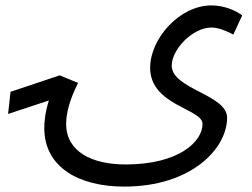

<svg xmlns="http://www.w3.org/2000/svg" viewBox="-20 -504 933 711"><path d="M440 187C689 187 821 46 821 -68C821 -154 616 -174 616 -261C616 -321 693 -402 763 -402C790 -402 822 -388 844 -376L877 -447C859 -461 815 -484 763 -484C645 -484 536 -361 536 -253C536 -113 730 -102 730 -45C730 20 643 105 445 105C321 105 225 58 225 -45C225 -86 238 -134 269 -197L201 -225L19 -164L10 -82L161 -132C146 -84 144 -49 144 -30C144 116 273 187 440 187Z"/></svg>

Font: Noto Sans Arabic UI
Style: Regular
Weight: 400
Designer: Monotype Design Team, Nadine Chahine and Nizar Qandah
Foundry: Monotype Imaging Inc.
Version: Version 2.010